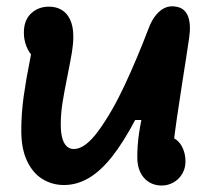

<svg xmlns="http://www.w3.org/2000/svg" viewBox="-20 -567 660 600"><path d="M409 -74.6Q409 -114.8 414.8 -152.5Q420.5 -190.3 430.9 -232.6L446.1 -192H402.4Q365.1 -121.6 329.8 -77Q294.4 -32.4 257.4 -10.6Q220.3 11.2 179.8 11.2Q143.5 11.2 113.4 -7Q83.2 -25.1 64.9 -63.2Q46.5 -101.4 46.5 -158.8Q46.5 -210.8 53.8 -264.5Q61.2 -318.1 73 -376.2Q78.8 -406.2 81.7 -423.2L111.4 -377.7Q96.9 -377.7 83.8 -389.9Q70.6 -402.1 62.6 -422.2Q54.6 -442.4 54.6 -465.2Q54.6 -503.8 77.1 -525Q99.6 -546.2 133.2 -546.2Q155.8 -546.2 172.9 -535.9Q190 -525.7 199.5 -504.8Q209.1 -483.9 209.1 -453Q209.1 -430.6 205 -405.1Q200.8 -379.6 191.8 -334.8Q180.9 -281.2 175.4 -246.6Q169.9 -211.9 169.9 -178Q169.9 -153.8 174.2 -136.8Q178.6 -119.8 187.8 -110.5Q197.1 -101.3 210.8 -101.3Q246.5 -101.3 288.6 -159.5Q330.8 -217.8 369.7 -301Q408.6 -384.2 445 -479.8Q458.6 -515.3 480.9 -533.5Q503.2 -551.7 532.4 -545.8Q558.1 -540.8 567.7 -515.7Q577.2 -490.5 571.1 -448.8Q563.1 -393.7 549.2 -306.5Q540.3 -249.2 533.1 -200Q525.9 -150.8 521.3 -109.4L498.8 -140.9Q517.4 -140.9 531.2 -130.2Q544.9 -119.4 552.2 -101.5Q559.6 -83.7 559.6 -62.4Q559.6 -40.8 549.4 -23.7Q539.2 -6.6 522.1 3.1Q505 12.8 485.4 12.8Q462.3 12.8 445.1 1.8Q427.8 -9.1 418.4 -28.8Q409 -48.4 409 -74.6Z"/></svg>

Font: Monaspace Radon Var
Style: Regular
Weight: 400
Designer: Riley Cran and the Lettermatic Team
Version: Version 1.000 (Monaspace Radon Var)